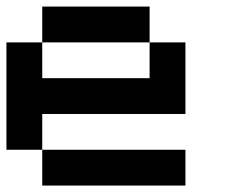

<svg xmlns="http://www.w3.org/2000/svg" viewBox="-20 -576 707 596"><path d="M444.4 -444.4H111.1V-555.6H444.4ZM111.1 -222.2V-111.1H0V-444.4H111.1V-333.3H444.4V-444.4H555.6V-222.2ZM555.6 0H111.1V-111.1H555.6Z"/></svg>

Font: Pixeloid Mono
Style: Regular
Weight: 400
Monospace: yes
Designer: GGBotNet
Foundry: GGBotNet
Version: 0.5